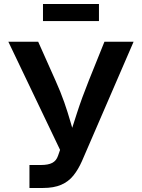

<svg xmlns="http://www.w3.org/2000/svg" viewBox="-20 -935 706 955"><path d="M126.5 0V-114.3H183.1Q220.2 -114.3 240.2 -125Q260.3 -135.7 268.6 -160.2L278.8 -189.5L21.5 -727.5H169.9L255.9 -534.7Q281.7 -477.5 299.6 -426.3Q317.4 -375 330.8 -328.1Q344.2 -281.2 357.4 -237.3H319.3Q338.9 -298.3 362.8 -372.6Q386.7 -446.8 421.9 -534.7L499.5 -727.5H644.5L387.7 -133.8Q369.1 -91.8 345 -61.8Q320.8 -31.7 284.4 -15.9Q248 0 193.4 0ZM472.2 -915V-830.1H193.8V-915Z"/></svg>

Font: Inter 17pt SemiBold
Style: Regular
Weight: 600
Version: Version 4.001;git-66647c0bb